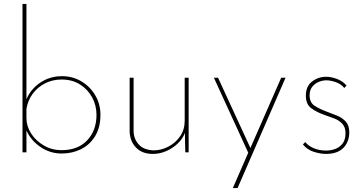

<svg xmlns="http://www.w3.org/2000/svg" viewBox="-20 -772 1845 973"><path d="M293 6Q233 6 184.5 -27.5Q136 -61 114 -111V0H94V-752H114V-269Q136 -321 184.5 -353.5Q233 -386 294 -386Q348 -386 392 -360Q436 -334 462.5 -289.5Q489 -245 489 -190Q489 -126 462 -82Q435 -38 390.5 -16Q346 6 293 6ZM292 -11Q375 -11 422 -61Q469 -111 469 -190Q469 -238 447 -278.5Q425 -319 385.5 -344Q346 -369 292 -369Q246 -369 208 -349.5Q170 -330 145.5 -296.5Q121 -263 114 -221V-174Q114 -132 138 -95Q162 -58 202.5 -34.5Q243 -11 292 -11Z M754 8Q701 8 670 -23.5Q639 -55 637 -105V-378H657V-108Q658 -67 683.5 -39.5Q709 -12 758 -10Q798 -10 834.5 -29.5Q871 -49 893.5 -82.5Q916 -116 916 -160V-378H936V0H919L917 -99Q907 -70 881.5 -45.5Q856 -21 823 -6.5Q790 8 754 8Z M1160 181 1238 2 1064 -378H1085L1249 -22L1405 -378H1427L1184 181Z M1632 8Q1604 8 1570.5 -2.5Q1537 -13 1515 -40L1527 -52Q1542 -33 1570 -21Q1598 -9 1632 -9Q1656 -9 1678.5 -17Q1701 -25 1716 -44.5Q1731 -64 1731 -97Q1731 -127 1715 -144.5Q1699 -162 1674.5 -171.5Q1650 -181 1623 -190Q1586 -203 1558 -223Q1530 -243 1530 -287Q1530 -335 1561.5 -359Q1593 -383 1633 -383Q1656 -383 1685 -373Q1714 -363 1736 -339L1725 -326Q1708 -347 1681 -356Q1654 -365 1634 -365Q1616 -365 1596.5 -357.5Q1577 -350 1563 -333Q1549 -316 1549 -289Q1549 -252 1575 -235.5Q1601 -219 1634 -207Q1661 -197 1688 -186Q1715 -175 1732.5 -155.5Q1750 -136 1750 -102Q1750 -53 1720 -22.5Q1690 8 1632 8Z"/></svg>

Font: Synthetic Thin
Style: Regular
Weight: 100
Designer: Santiago Orozco
Foundry: Typemade
Version: Version 2.000; ttfautohint (v1.8.4.7-5d5b)